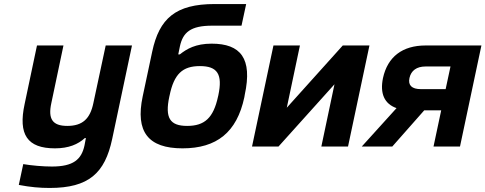

<svg xmlns="http://www.w3.org/2000/svg" viewBox="-20 -725 2402 950"><path d="M535 -37 633 -500H503L442 -215C426 -137 388 -102 313 -102C239 -102 217 -137 234 -215L294 -500H163L102 -211C69 -59 115 9 252 9C320 9 366 -11 400 -42H405L398 -5C383 64 343 99 237 99C193 99 136 94 95 87L73 190C131 201 177 205 226 205C419 205 499 132 535 -37Z M1189 -244 1191 -256C1230 -436 1171 -509 1027 -509C948 -509 904 -483 870 -456H862L870 -495C885 -565 923 -598 1030 -598H1175L1198 -705H1042C849 -705 768 -634 733 -469L686 -248C649 -73 713 9 883 9C1052 9 1152 -70 1189 -244ZM818 -248 819 -252C841 -359 883 -398 969 -398C1055 -398 1083 -359 1060 -252L1059 -248C1036 -141 992 -102 906 -102C821 -102 795 -141 818 -248Z M1227 0H1358L1635 -308L1570 0H1702L1808 -500H1676L1399 -192L1464 -500H1333Z M2362 -500H2086C1971 -500 1898 -444 1875 -339C1859 -262 1882 -211 1942 -190L1770 0H1921L2079 -179H2163L2125 0H2256ZM2006 -339C2014 -376 2042 -396 2085 -396H2209L2185 -284H2062C2018 -284 1998 -303 2006 -339Z"/></svg>

Font: LT Wave Text Bold Italic
Style: Regular
Weight: 700
Designer: Daniel Lyons
Version: Version 2.5 (Glyphs App)